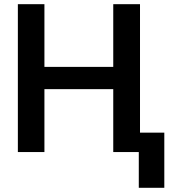

<svg xmlns="http://www.w3.org/2000/svg" viewBox="-20 -727 834 918"><path d="M65.4 -707H192.4V-407.2H521.5V-707H649.4V-92.8H765.6V170.9H643.6V0H521.5V-300.8H192.4V0H65.4Z"/></svg>

Font: Pretendard SemiBold
Style: Regular
Weight: 600
Designer: Base glyphs from Inter by Rasmus Andersson; Hangeul glyphs from Noto Sans CJK(Source Han Sans) by Jang Soo-young and Kan
Foundry: Kil Hyung-jin
Version: Version 1.309